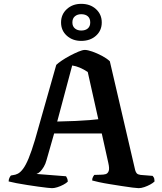

<svg xmlns="http://www.w3.org/2000/svg" viewBox="-20 -980 845 1000"><path d="M251 0Q246 0 226.5 -2Q207 -4 179 -8Q151 -12 121.5 -16.5Q92 -21 66 -26Q40 -31 25 -35Q25 -45 29 -53.5Q33 -62 37 -66L48 -68Q60 -69 73 -75.5Q86 -82 100 -100.5Q114 -119 129 -155Q144 -191 162 -251L273 -642Q282 -651 301 -664Q320 -677 343.5 -689.5Q367 -702 388.5 -711Q410 -720 422 -720Q436 -720 460.5 -711.5Q485 -703 510.5 -689.5Q536 -676 552 -661L684 -94Q687 -83 692.5 -77Q698 -71 712 -69L775 -64Q778 -59 781 -55.5Q784 -52 785 -35Q777 -27 762.5 -19Q748 -11 731.5 -5.5Q715 0 702 0Q694 0 670 -3Q646 -6 614.5 -11Q583 -16 551.5 -21Q520 -26 495 -31.5Q470 -37 460 -40Q460 -52 465 -60Q470 -68 471 -69L504 -70Q519 -70 530 -73Q541 -76 546 -89Q551 -102 544 -132L510 -285H262L222 -145Q217 -126 208 -111Q199 -96 189.5 -86.5Q180 -77 170 -74L324 -62Q326 -59 329.5 -51.5Q333 -44 333 -34Q325 -26 310 -18Q295 -10 279 -5Q263 0 251 0ZM278 -347Q331 -348 373.5 -350Q416 -352 446.5 -354.5Q477 -357 492 -359L437 -605Q416 -619 396 -627.5Q376 -636 356 -639ZM403 -767Q358 -767 328 -794Q298 -821 298 -863Q298 -905 328 -932.5Q358 -960 403 -960Q450 -960 480 -932.5Q510 -905 510 -863Q510 -821 480 -794Q450 -767 403 -767ZM403 -821Q425 -821 437.5 -832Q450 -843 450 -863Q450 -884 437.5 -895Q425 -906 403 -906Q383 -906 370 -895Q357 -884 357 -863Q357 -843 370 -832Q383 -821 403 -821Z"/></svg>

Font: Texturina Medium 12pt SemiBold
Style: Regular
Weight: 600
Version: Version 1.002